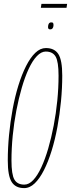

<svg xmlns="http://www.w3.org/2000/svg" viewBox="-20 -957 365 987"><path d="M104 10Q60 10 40 -21.5Q20 -53 20 -132Q20 -196 26.5 -263.5Q33 -331 45 -396Q57 -461 74.5 -517.5Q92 -574 114 -617.5Q136 -661 161.5 -685.5Q187 -710 216 -710Q260 -710 280 -679Q300 -648 300 -568Q300 -504 293.5 -436.5Q287 -369 275 -304Q263 -239 245.5 -182.5Q228 -126 206 -82.5Q184 -39 158.5 -14.5Q133 10 104 10ZM105 -8Q129 -8 151 -31.5Q173 -55 192.5 -97Q212 -139 228 -194Q244 -249 256 -311.5Q268 -374 274.5 -439.5Q281 -505 281 -568Q281 -640 266 -666Q251 -692 215 -692Q192 -692 169.5 -668.5Q147 -645 127.5 -603Q108 -561 92 -506Q76 -451 64 -388.5Q52 -326 45.5 -260.5Q39 -195 39 -132Q39 -60 54 -34Q69 -8 105 -8ZM238 -806Q232 -806 229.5 -809Q227 -812 227 -817Q227 -824 228.5 -829.5Q230 -835 233.5 -838.5Q237 -842 243 -842Q251 -842 253 -838.5Q255 -835 255 -829Q255 -823 253.5 -818Q252 -813 248.5 -809.5Q245 -806 238 -806ZM190 -917 193 -937H325L322 -917Z"/></svg>

Font: Georama
Style: Italic
Weight: 400
Width: 2
Italic angle: -9°
Designer: Jean-Baptiste Levee
Foundry: Production Type
Version: Version 1.000